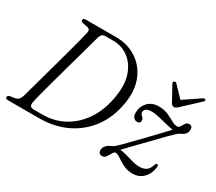

<svg xmlns="http://www.w3.org/2000/svg" viewBox="-128 -964 1392 1236"><g transform="rotate(30 568.0 -346.0)"><path d="M4.5 -13.5Q4.5 -25.5 24 -29.5L56.5 -34.5Q70.5 -36.5 80.5 -45.8Q90.5 -55 97.5 -76.5Q104 -99.5 115.8 -142Q127.5 -184.5 142.5 -238.8Q157.5 -293 173.5 -351.5Q189.5 -410 204.5 -464.8Q219.5 -519.5 230.8 -563Q242 -606.5 247.5 -630.5Q254.5 -659.5 228.5 -664.5L197 -670.5Q178.5 -675 178.5 -685.5Q178.5 -700 199.5 -700H423.5Q508 -700 573.2 -658.5Q638.5 -617 670.2 -542Q702 -467 686.5 -366Q668.5 -251 609 -169.2Q549.5 -87.5 458.5 -43.8Q367.5 0 255.5 0H20.5Q4.5 0 4.5 -13.5ZM261 -31Q351.5 -31 425.2 -72.8Q499 -114.5 548 -190.8Q597 -267 612.5 -370.5Q628 -467 603.5 -534Q579 -601 529.5 -636Q480 -671 420 -671H359.5Q332 -671 322.5 -639Q316.5 -616 304.2 -571.8Q292 -527.5 276.2 -471.2Q260.5 -415 243.8 -354.5Q227 -294 211.5 -237.8Q196 -181.5 184.5 -137.2Q173 -93 168.5 -70Q160.5 -31 195.5 -31ZM1069.5 -108Q1064.5 -56.5 1033 -24Q1001.5 8.5 953 8.5Q913.5 8.5 883.2 -7Q853 -22.5 830.8 -38.2Q808.5 -54 793 -54Q784.5 -54 778 -44.8Q771.5 -35.5 765 -23Q758.5 -10.5 749.8 -1Q741 8.5 727 8.5Q699 8.5 699 -20.5Q699 -58 753.5 -80.5Q767.5 -87 800.5 -120Q833.5 -153 905 -227.5Q954.5 -279.5 987.2 -313.5Q1020 -347.5 1036 -365.5Q1012.5 -368.5 981.2 -376.8Q950 -385 918.2 -392.5Q886.5 -400 863 -400Q835 -400 822 -390.5Q809 -381 809 -366.5Q809 -353 823.5 -341Q835.5 -331.5 835.5 -317.5Q835.5 -295 811.5 -295Q795.5 -295 785.2 -307.5Q775 -320 775 -343Q775 -387 804.5 -419.2Q834 -451.5 886.5 -451.5Q925.5 -451.5 955 -438.2Q984.5 -425 1007.5 -411.8Q1030.5 -398.5 1049.5 -398.5Q1062.5 -398.5 1070 -411.5Q1077.5 -424.5 1086.5 -437.8Q1095.5 -451 1111.5 -451Q1136.5 -451 1136 -422Q1136 -385.5 1093.5 -369Q1085 -366 1068.2 -351Q1051.5 -336 1020.8 -304.8Q990 -273.5 941 -222Q889 -169 858.5 -137.5Q828 -106 809 -85Q833.5 -83.5 860.5 -75.5Q887.5 -67.5 915.2 -59.8Q943 -52 969 -52Q998.5 -52 1018.5 -65Q1038.5 -78 1049 -113Q1053.5 -124.5 1061.5 -124.5Q1070.5 -124 1069.5 -108ZM999.5 -512.5Q990.5 -504.5 983.8 -500.2Q977 -496 969 -496Q956 -496 946.5 -512.5L886.5 -621.5Q880 -633 889.5 -639Q898.5 -645 907.5 -636.5L983.5 -557L1101 -636.5Q1116 -645.5 1121.5 -639Q1128 -632.5 1116.5 -621.5Z"/></g></svg>

Font: Fraunces 72pt S050 Light
Style: Italic
Weight: 300
Italic angle: -16°
Version: Version 1.000; ttfautohint (v1.8.3)